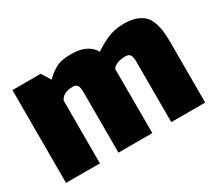

<svg xmlns="http://www.w3.org/2000/svg" viewBox="-105 -745 1067 951"><g transform="rotate(-30 428.5 -270.0)"><path d="M830.1 0H636.2V-344.2Q636.2 -374.5 628.4 -385.3Q620.6 -396 603 -396Q545.9 -396 526.9 -366.2Q526.9 -362.8 527.3 -353.5Q527.8 -344.2 527.8 0H334V-344.2Q334 -374.5 326.2 -385.3Q318.4 -396 300.8 -396Q245.1 -396 228 -358.9V0H34.2V-530.8H195.8L228 -479Q246.6 -496.1 255.9 -503.4Q265.1 -510.7 283.2 -521.2Q301.3 -531.7 323 -535.9Q344.7 -540 374 -540Q470.2 -540 503.9 -479Q527.3 -494.1 539.8 -501.2Q552.2 -508.3 576.2 -519.5Q621.1 -540 675.8 -540Q716.3 -540 744.9 -529.5Q773.4 -519 789.8 -502.4Q806.2 -485.8 815.4 -458.3Q824.7 -430.7 827.4 -404.1Q830.1 -377.4 830.1 -339.8Z"/></g></svg>

Font: Squarion Black
Style: Regular
Weight: 900
Designer: Natanael Gama
Version: Version 1.00;September 12, 2019;FontCreator 11.5.0.2425 64-b